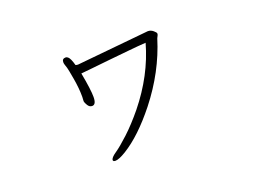

<svg xmlns="http://www.w3.org/2000/svg" viewBox="-86 -659 1172 891"><g transform="rotate(-20 500.0 -213.0)"><path d="M340 -383Q355 -384 395 -388.5Q435 -393 485.5 -398Q536 -403 585.5 -408Q635 -413 669 -415Q628 -268 522 -137Q476 -81 434 -42Q392 -3 365.5 15Q339 33 339 45Q339 47 341 49Q341 50 341.5 50Q342 50 344 51Q346 52 350 52Q368 52 404 30Q487 -21 576 -133Q681 -266 727 -416Q729 -421 732 -426Q735 -431 735 -436.5Q735 -442 723 -452Q711 -462 697 -462L340 -427Q334 -427 328 -429Q318 -465 308 -473Q302 -478 297 -478Q279 -478 279 -461Q279 -454 281.5 -447Q284 -440 287 -430Q290 -420 298.5 -371Q307 -322 307 -280L306 -262V-257Q307 -250 315 -237Q323 -224 336 -224Q356 -224 356 -261.5Q356 -299 340 -383Z"/></g></svg>

Font: LXGW WenKai TC Light
Style: Regular
Weight: 300
Designer: LXGW / Fontworks Inc.
Foundry: LXGW / Fontworks Inc.
Version: Version 1.330